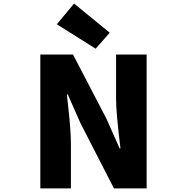

<svg xmlns="http://www.w3.org/2000/svg" viewBox="-20 -1047 1040 1067"><path d="M204.1 0V-744.1H385.7L571.3 -387.7L644.5 -222.7H649.4Q625 -419.9 625 -498V-744.1H794.9V0H613.3L428.7 -359.4L356.4 -522.5H351.6Q353.5 -504.9 360.4 -441.4Q367.2 -377.9 370.6 -332.5Q374 -287.1 374 -247.1V0ZM511.7 -776.4 295.9 -912.1 391.6 -1027.3 589.8 -865.2Z"/></svg>

Font: GenEi Gothic M Heavy
Style: Regular
Weight: 800
Designer: o_tamon (Modified); [Source Han Sans]
Ryoko NISHIZUKA  (kana & ideographs); Paul D. Hunt (Latin, Greek & Cyrillic); Wenl
Version: Version 1.1a;Original Version 1.004